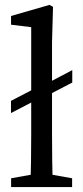

<svg xmlns="http://www.w3.org/2000/svg" viewBox="-20 -759 338 779"><path d="M149.6 -414.7 24.6 -349.8V-300.3L149.6 -365.3V-414.7ZM273.2 -474.5 146.1 -407.5V-358L273.2 -424.1V-474.5ZM25.1 0H272.6V-35.7L160.3 -55.7H137.1L25.1 -35.7V0ZM103.6 0H194.1C192.1 -70 191.1 -140 191.1 -210V-589.2L195.1 -731.1L181 -739.2L24.8 -694.2V-658.8L106.6 -648.8V-210C106.6 -140 105.6 -70 103.6 0Z"/></svg>

Font: Source Serif Variable
Style: Regular
Weight: 389
Designer: Frank Grießhammer
Foundry: Adobe Systems Incorporated
Version: Version 3.001;hotconv 1.0.111;makeotfexe 2.5.65597